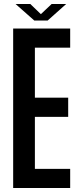

<svg xmlns="http://www.w3.org/2000/svg" viewBox="-20 -943 399 963"><path d="M46 0V-800H332V-704H155V-453H322V-357H155V-96H332V0ZM58 -923H132L185 -872L239 -923H312L219 -840H152Z"/></svg>

Font: Big Shoulders Display
Style: Bold
Weight: 700
Designer: Patric King
Foundry: XO Type Co
Version: Version 1.000; ttfautohint (v1.8.2)